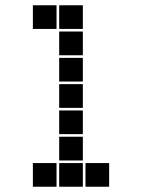

<svg xmlns="http://www.w3.org/2000/svg" viewBox="-20 -715 640 730"><path d="M106 -695Q105 -695 105 -695Q105 -695 105 -694V-606Q105 -605 105 -605Q105 -605 106 -605H194Q195 -605 195 -605Q195 -605 195 -606V-694Q195 -695 195 -695Q195 -695 194 -695ZM206 -695Q205 -695 205 -695Q205 -695 205 -694V-606Q205 -605 205 -605Q205 -605 206 -605H294Q295 -605 295 -605Q295 -605 295 -606V-694Q295 -695 295 -695Q295 -695 294 -695ZM206 -595Q205 -595 205 -595Q205 -595 205 -594V-506Q205 -505 205 -505Q205 -505 206 -505H294Q295 -505 295 -505Q295 -505 295 -506V-594Q295 -595 295 -595Q295 -595 294 -595ZM206 -495Q205 -495 205 -495Q205 -495 205 -494V-406Q205 -405 205 -405Q205 -405 206 -405H294Q295 -405 295 -405Q295 -405 295 -406V-494Q295 -495 295 -495Q295 -495 294 -495ZM206 -395Q205 -395 205 -395Q205 -395 205 -394V-306Q205 -305 205 -305Q205 -305 206 -305H294Q295 -305 295 -305Q295 -305 295 -306V-394Q295 -395 295 -395Q295 -395 294 -395ZM206 -295Q205 -295 205 -295Q205 -295 205 -294V-206Q205 -205 205 -205Q205 -205 206 -205H294Q295 -205 295 -205Q295 -205 295 -206V-294Q295 -295 295 -295Q295 -295 294 -295ZM206 -195Q205 -195 205 -195Q205 -195 205 -194V-106Q205 -105 205 -105Q205 -105 206 -105H294Q295 -105 295 -105Q295 -105 295 -106V-194Q295 -195 295 -195Q295 -195 294 -195ZM106 -95Q105 -95 105 -95Q105 -95 105 -94V-6Q105 -5 105 -5Q105 -5 106 -5H194Q195 -5 195 -5Q195 -5 195 -6V-94Q195 -95 195 -95Q195 -95 194 -95ZM206 -95Q205 -95 205 -95Q205 -95 205 -94V-6Q205 -5 205 -5Q205 -5 206 -5H294Q295 -5 295 -5Q295 -5 295 -6V-94Q295 -95 295 -95Q295 -95 294 -95ZM306 -95Q305 -95 305 -95Q305 -95 305 -94V-6Q305 -5 305 -5Q305 -5 306 -5H394Q395 -5 395 -5Q395 -5 395 -6V-94Q395 -95 395 -95Q395 -95 394 -95Z"/></svg>

Font: Doto Black
Style: Regular
Weight: 900
Version: Version 1.000